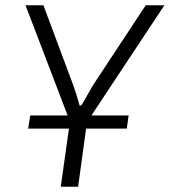

<svg xmlns="http://www.w3.org/2000/svg" viewBox="-20 -710 645 730"><path d="M605 -690 307 -240H249L77 -690H145L260 -382Q266 -365 272 -345.5Q278 -326 283 -308L290 -310Q300 -328 311.5 -347.5Q323 -367 333 -385L534 -690ZM317 -291 277 0H211L252 -291ZM469 -271 462 -221H87L95 -271Z"/></svg>

Font: Exo 2 Light
Style: Italic
Weight: 300
Italic angle: -8°
Designer: Natanael Gama
Foundry: Natanael Gama
Version: Version 2.010